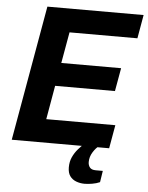

<svg xmlns="http://www.w3.org/2000/svg" viewBox="-59 -734 748 972"><g transform="rotate(5 315.5 -248.5)"><path d="M21 0 142 -687H631L610 -567H265L237 -409H541L520 -291H216L186 -119H537L516 0ZM407 190Q385 190 365 182.5Q345 175 333 158.5Q321 142 321 114Q321 85 331.5 62Q342 39 358 20.5Q374 2 390 -12H467L466 -8Q448 5 433.5 28.5Q419 52 419 78Q419 95 428 106Q437 117 458 117H494L485 175Q467 183 445.5 186.5Q424 190 407 190Z"/></g></svg>

Font: Archivo SemiCondensed
Style: Bold Italic
Weight: 700
Width: 4
Italic angle: -10°
Designer: Hector Gatti
Foundry: Omnibus-Type
Version: Version 2.001